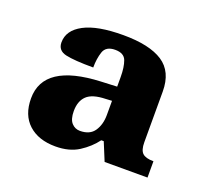

<svg xmlns="http://www.w3.org/2000/svg" viewBox="-71 -804 551 509"><g transform="rotate(20 204.0 -549.5)"><path d="M129 -380Q81 -380 53 -405.5Q25 -431 25 -478Q25 -576 184 -583L229 -585V-612Q229 -640 222.5 -657.5Q216 -675 191 -675Q165 -675 158.5 -655.5Q152 -636 152 -611Q98 -611 74 -616.5Q50 -622 50 -645Q50 -679 87.5 -699Q125 -719 198 -719Q272 -719 309.5 -694.5Q347 -670 347 -614V-471Q347 -449 356 -440.5Q365 -432 387 -432V-386H266L245 -437H238Q221 -414 194.5 -397Q168 -380 129 -380ZM176 -441Q204 -441 216.5 -459.5Q229 -478 229 -505V-545L211 -544Q174 -543 158.5 -528Q143 -513 143 -485Q143 -462 152.5 -451.5Q162 -441 176 -441Z"/></g></svg>

Font: Noto Serif Ethiopic SemiCondensed ExtraBold
Style: Regular
Weight: 800
Width: 4
Designer: Monotype Design Team
Foundry: Monotype Imaging Inc.
Version: Version 2.102; ttfautohint (v1.8.4.7-5d5b)